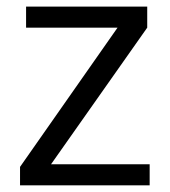

<svg xmlns="http://www.w3.org/2000/svg" viewBox="-20 -555 508 575"><path d="M428.2 0H40V-55.2L332 -472.2H58.1V-535.2H420.9V-472.2L132.8 -63H428.2Z"/></svg>

Font: f0_2797  
Style: Regular
Weight: 400
Foundry: Ascender Corporation
Version: Version 1.10